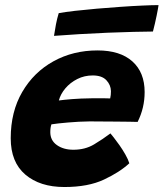

<svg xmlns="http://www.w3.org/2000/svg" viewBox="-20 -730 641 752"><path d="M486.5 -90.5Q449.5 -56 387.5 -26.8Q325.5 2.5 232 2.5Q136.5 2.5 79.2 -46.2Q22 -95 22 -188.5Q22 -292.5 67.2 -370Q112.5 -447.5 189.5 -490Q266.5 -532.5 362 -532.5Q450.5 -532.5 498.5 -489.5Q546.5 -446.5 546.5 -369.5Q546.5 -307 519 -252.5Q512.5 -253 487.8 -253.2Q463 -253.5 431.8 -253.8Q400.5 -254 372.5 -254.2Q344.5 -254.5 331 -254.5Q288.5 -254 246 -250.2Q203.5 -246.5 181.5 -243Q177 -231 177 -212.5Q177 -180 202.8 -161.8Q228.5 -143.5 267.5 -143.5Q313.5 -143.5 348.5 -164.5Q383.5 -185.5 412.5 -207.5Q415 -205 425 -192.2Q435 -179.5 447.8 -161.5Q460.5 -143.5 471.2 -124.5Q482 -105.5 486.5 -90.5ZM210.5 -336.5Q228 -339 261.8 -341.8Q295.5 -344.5 338 -345Q362.5 -345.5 384 -345.2Q405.5 -345 411.5 -344.5Q413 -351 413.8 -358.2Q414.5 -365.5 414.5 -373Q414 -397.5 396.5 -416Q379 -434.5 343 -434.5Q310.5 -434.5 282.8 -420.5Q255 -406.5 236 -384Q217 -361.5 210.5 -336.5ZM579 -606.5Q550.5 -606.5 503.2 -605.2Q456 -604 400.5 -601.8Q345 -599.5 290.2 -596.2Q235.5 -593 191.5 -589.5Q195 -612.5 199.2 -634.8Q203.5 -657 210 -678.5Q234 -683 273.5 -687.5Q313 -692 359.2 -696Q405.5 -700 452 -703.2Q498.5 -706.5 537.8 -708.2Q577 -710 601 -710Q599.5 -698.5 593.5 -668.8Q587.5 -639 579 -606.5Z"/></svg>

Font: Grandstander
Style: Bold Italic
Weight: 700
Italic angle: -15°
Designer: Tyler Finck
Foundry: Etcetera Type Co
Version: Version 1.200; ttfautohint (v1.8.3)